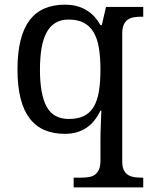

<svg xmlns="http://www.w3.org/2000/svg" viewBox="-20 -566 654 826"><path d="M596.2 240.2H296.9V198.2H330.1Q347.2 198.2 362.1 195.8Q377 193.4 387.9 185.8Q398.9 178.2 405.5 163.8Q412.1 149.4 412.1 126V40Q412.1 22.9 412.6 0.7Q413.1 -21.5 414.1 -42Q415 -65.4 416 -89.8H412.1Q400.9 -66.9 386.5 -48.6Q372.1 -30.3 353.5 -17.3Q335 -4.4 311.5 2.7Q288.1 9.8 258.8 9.8Q209.5 9.8 171.4 -6.6Q133.3 -22.9 107.4 -56.9Q81.5 -90.8 68.4 -143.1Q55.2 -195.3 55.2 -267.1Q55.2 -339.4 68.4 -392.1Q81.5 -444.8 107.4 -479Q133.3 -513.2 171.4 -529.5Q209.5 -545.9 258.8 -545.9Q287.6 -545.9 311 -539.6Q334.5 -533.2 353.3 -521.5Q372.1 -509.8 386.7 -493.7Q401.4 -477.5 412.1 -458H418L436 -536.1H596.2V-494.1H587.9Q571.3 -494.1 556.2 -491.7Q541 -489.3 530 -481.7Q519 -474.1 512.5 -459.7Q505.9 -445.3 505.9 -421.9V129.9Q505.9 151.9 512.5 165.3Q519 178.7 530.3 186Q541.5 193.4 556.4 195.8Q571.3 198.2 587.9 198.2H596.2ZM275.9 -54.2Q314.9 -54.2 341.1 -67.1Q367.2 -80.1 383.1 -106.4Q398.9 -132.8 405.5 -172.9Q412.1 -212.9 412.1 -267.1Q412.1 -319.3 405.5 -359.4Q398.9 -399.4 383.1 -426.5Q367.2 -453.6 340.8 -467.8Q314.5 -481.9 274.9 -481.9Q242.2 -481.9 218.8 -467.8Q195.3 -453.6 180.4 -426.3Q165.5 -398.9 158.7 -358.6Q151.9 -318.4 151.9 -266.1Q151.9 -159.7 180.7 -106.9Q209.5 -54.2 275.9 -54.2Z"/></svg>

Font: Sahl Naskh
Style: Regular
Weight: 400
Designer: Pascal Zoghbi
Version: Version 1.001